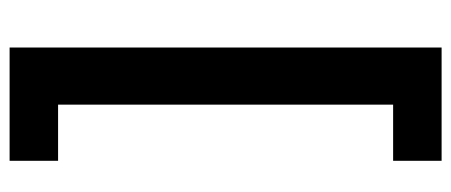

<svg xmlns="http://www.w3.org/2000/svg" viewBox="-290 -500 940 400"><g transform="rotate(-90 180.0 -300.0)"><path d="M45 49H162V-649H45V-750H281V150H45Z"/></g></svg>

Font: Golos UI Medium
Style: Regular
Weight: 500
Designer: A.Korolkova, Vitaly Kuzmin
Foundry: ParaType Ltd
Version: Version 2.000